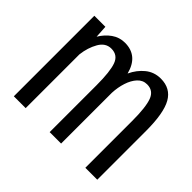

<svg xmlns="http://www.w3.org/2000/svg" viewBox="-121 -677 843 843"><g transform="rotate(45 300.0 -256.0)"><path d="M46.5 0V-500H115L118.5 -442Q137 -473 164.2 -492.2Q191.5 -511.5 225.5 -511.5Q306.5 -511.5 329 -424Q347 -462.5 377.2 -487Q407.5 -511.5 448 -511.5Q509 -511.5 536.8 -462.2Q564.5 -413 564.5 -303V0H490.5V-290.5Q490.5 -376 476.5 -413.5Q462.5 -451 423.5 -451Q397.5 -451 379.5 -431.5Q361.5 -412 351.5 -381Q341.5 -350 340 -315.5V0H269V-290.5Q269 -376 255.2 -413.5Q241.5 -451 201.5 -451Q166 -451 145.8 -415.5Q125.5 -380 120 -334V0Z"/></g></svg>

Font: Trispace Condensed Light
Style: Regular
Weight: 300
Width: 3
Designer: Tyler Finck
Foundry: Etcetera Type Company
Version: Version 1.210; ttfautohint (v1.8.3)